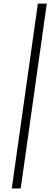

<svg xmlns="http://www.w3.org/2000/svg" viewBox="-20 -865 310 1075"><path d="M46 190 192 -845H242L96 190Z"/></svg>

Font: Plus Jakarta Sans ExtraLight
Style: Italic
Weight: 200
Italic angle: -8°
Designer: Gumpita Rahayu
Foundry: Tokotype
Version: Version 2.071; ttfautohint (v1.8.4.7-5d5b);gftools[0.9.29]